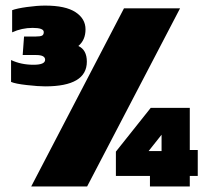

<svg xmlns="http://www.w3.org/2000/svg" viewBox="-20 -674 755 694"><path d="M143.1 -361.8Q118.7 -361.8 77.1 -366.5Q35.6 -371.1 20 -377.9V-457Q56.2 -439.9 101.1 -439.9Q143.1 -439.9 143.1 -458Q143.1 -475.1 110.8 -475.1H62L66.9 -542H108.9Q125.5 -542 131.8 -545.2Q138.2 -548.3 138.2 -558.1Q138.2 -573.2 98.1 -573.2Q58.6 -573.2 23.9 -557.1V-637.2Q41 -643.6 77.6 -648.7Q114.3 -653.8 143.1 -653.8Q216.8 -653.8 252.9 -630.1Q289.1 -606.4 289.1 -567.9Q289.1 -529.3 263.2 -507.8Q293.9 -493.7 293.9 -451.2Q293.9 -361.8 143.1 -361.8ZM92.8 0 428.2 -644H630.9L294.9 0ZM522 0V-38.1H398.9V-126L524.9 -284.2H666V-131.8H694.8V-38.1H666V0ZM517.1 -127.9H564V-187Z"/></svg>

Font: Kanit ExtraBold
Style: Regular
Weight: 800
Designer: Katatrad Team
Foundry: CadsonDemak
Version: Version 1.000;PS 001.000;hotconv 1.0.88;makeotf.lib2.5.64775